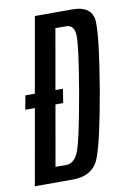

<svg xmlns="http://www.w3.org/2000/svg" viewBox="-86 -724 515 773"><g transform="rotate(-10 171.5 -337.5)"><path d="M8.5 -310H163.5L172.5 -367H19ZM-7 0H147.5Q231.5 0 257.2 -67.8Q283 -135.5 318 -337.5Q352 -538.5 350.2 -606.8Q348.5 -675 265 -675H112ZM88.5 -62.5 185 -612.5H228.5Q261 -612.5 263.8 -571.2Q266.5 -530 233.5 -337.5Q199.5 -144.5 182 -103.5Q164.5 -62.5 132 -62.5Z"/></g></svg>

Font: Anybody ExtraCondensed
Style: Italic
Weight: 400
Width: 2
Italic angle: -10°
Version: Version 1.113;gftools[0.9.25]